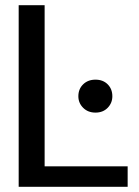

<svg xmlns="http://www.w3.org/2000/svg" viewBox="-20 -720 534 740"><path d="M52 0V-700H152V-79H472V0ZM348 -286Q319 -286 300.5 -304.5Q282 -323 282 -349Q282 -377 300.5 -395Q319 -413 348 -413Q377 -413 395 -395Q413 -377 413 -349Q413 -323 395 -304.5Q377 -286 348 -286Z"/></svg>

Font: DM Sans 36pt Medium
Style: Regular
Weight: 500
Designer: Colophon Foundry, Jonny Pinhorn
Foundry: Colophon Foundry
Version: Version 4.004;gftools[0.9.30]